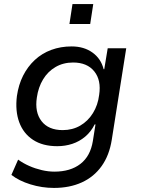

<svg xmlns="http://www.w3.org/2000/svg" viewBox="-20 -734 691 943"><path d="M245 189Q186 189 129.5 171.5Q73 154 36 125L69 50Q94 68 123.5 81Q153 94 185 101.5Q217 109 247 109Q326 109 375 71Q424 33 436 -41L449 -123H445Q427 -87 398.5 -63Q370 -39 335 -27.5Q300 -16 261 -16Q190 -16 142.5 -47Q95 -78 74.5 -133.5Q54 -189 63 -262Q71 -318 93.5 -362.5Q116 -407 151 -439.5Q186 -472 232 -489Q278 -506 332 -506Q392 -506 434 -476Q476 -446 489 -394H492L509 -497H600L529 -48Q517 29 479 82Q441 135 381.5 162Q322 189 245 189ZM288 -95Q336 -95 374 -117Q412 -139 436.5 -178.5Q461 -218 467 -268Q478 -340 443 -383.5Q408 -427 339 -427Q291 -427 253 -405Q215 -383 191.5 -344Q168 -305 161 -255Q150 -183 184 -139Q218 -95 288 -95ZM321 -616 336 -714H438L423 -616Z"/></svg>

Font: Nunito Sans 7pt Medium
Style: Italic
Weight: 500
Italic angle: -9°
Designer: Vernon Adams
Foundry: Vernon Adams
Version: Version 3.101;gftools[0.9.27]